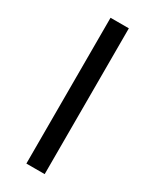

<svg xmlns="http://www.w3.org/2000/svg" viewBox="-191 -784 675 836"><g transform="rotate(30 146.5 -366.5)"><path d="M101 0H193V-733H101Z"/></g></svg>

Font: Noto Sans HK
Style: Regular
Weight: 400
Designer: Ryoko NISHIZUKA 西塚涼子 (kana, bopomofo & ideographs); Paul D. Hunt (Latin, Greek & Cyrillic); Sandoll Communications 산돌커뮤니
Foundry: Adobe
Version: Version 2.004;hotconv 1.0.118;makeotfexe 2.5.65603